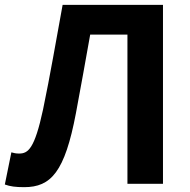

<svg xmlns="http://www.w3.org/2000/svg" viewBox="-28 -760 785 794"><path d="M72 14C183 14 240 -49 286 -292C306 -399 325 -504 345 -617H499V0H646V-740H231C204 -593 180 -451 150 -307C115 -144 88 -125 51 -125C38 -125 29 -127 19 -130L-8 3C14 11 36 14 72 14Z"/></svg>

Font: Source Han Sans Old Style Bold
Style: Regular
Weight: 700
Designer: Ryoko NISHIZUKA (kana & ideographs); Paul D. Hunt (Latin, Greek & Cyrillic); Wenlong ZHANG (bopomofo); Sandoll Communica
Foundry: Adobe Systems Incorporated
Version: Version 1.004;PS 1.004;hotconv 1.0.81;makeotf.lib2.5.63406